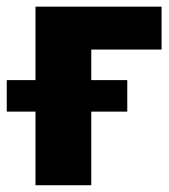

<svg xmlns="http://www.w3.org/2000/svg" viewBox="-62 -548 500 568"><path d="M314.5 -217.8H208V0H43V-217.8H-42V-311H43V-528.3H416V-401.4H208V-311H314.5Z"/></svg>

Font: Roboto
Style: Regular
Weight: 900
Designer: Google
Version: Version 2.001171; 2014